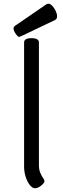

<svg xmlns="http://www.w3.org/2000/svg" viewBox="-20 -1006 340 1036"><path d="M190 -777V-117Q190 -90 197.5 -73Q205 -56 212.5 -45.5Q220 -35 220 -29Q220 -22 211 -12.5Q202 -3 190.5 3.5Q179 10 169 10Q155 10 141 -7.5Q127 -25 118.5 -52Q110 -79 110 -107V-777Q110 -800 150 -800Q190 -800 190 -777ZM83 -807Q76 -807 64.5 -824Q53 -841 53 -853Q53 -862 63 -868L229 -982Q234 -986 242 -986Q251 -986 262 -974.5Q273 -963 280.5 -947Q288 -931 288 -918Q288 -904 277 -898L101 -814Q91 -810 88 -808.5Q85 -807 83 -807Z"/></svg>

Font: Offside
Style: Regular
Weight: 400
Designer: Eduardo Rodriguez Tunni
Foundry: Eduardo Rodriguez Tunni
Version: Version 1.002; ttfautohint (v1.8.4.7-5d5b);gftools[0.9.23]